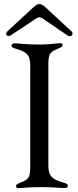

<svg xmlns="http://www.w3.org/2000/svg" viewBox="-20 -954 400 979"><path d="M74.9 5.3C94.5 5.3 119.7 0 190.7 0C258.2 0 281.2 5 310 4.6C321.7 5 326 0 326 -6.7C326 -12.4 322.1 -17.8 306.8 -22C256.4 -36.6 226.6 -47.9 226.6 -108.3V-616.1C226.6 -676.1 229.8 -688.2 278.8 -707C294.7 -713.4 299 -717 299 -724.1C299 -730.1 295.1 -733.7 286.2 -733.7C269.2 -733.7 236.5 -726.9 179.7 -726.9C109.4 -726.9 76.3 -733 54 -733C43.7 -733 39.1 -728.7 39.1 -721.6C39.1 -715.2 43.3 -710.2 60.4 -705.6C115.1 -689.6 134.2 -675.4 134.2 -620V-110.4C134.2 -54 131.4 -40.1 82.4 -22C66.1 -15.6 61.8 -12.1 61.8 -4.6C61.8 1.8 66.1 5.3 74.9 5.3ZM17.4 -794C3.2 -780.9 16.3 -761.7 35.2 -774.1L165.1 -860.1C176.5 -867.5 186.4 -867.5 197.8 -859.7L324.2 -773.1C342.7 -760.7 358.7 -781.2 344.8 -794L215.6 -913.4C187.5 -938.9 177.6 -941.8 146.7 -913.4Z"/></svg>

Font: Margiela Serif Text
Style: Regular
Weight: 400
Designer: Andreas Faust, Stefan Endress
Version: Version 1.002;FEAKit 1.0